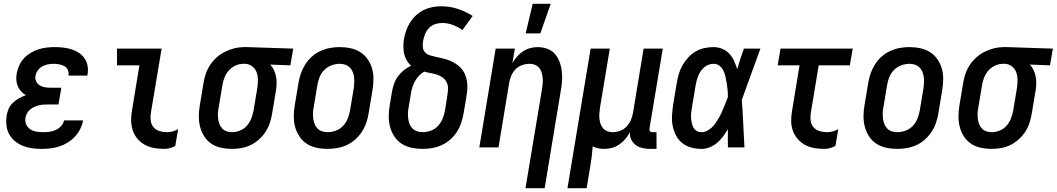

<svg xmlns="http://www.w3.org/2000/svg" viewBox="-20 -776 5564 1011"><path d="M199 8Q173 8 148 4.5Q123 1 100.5 -8Q78 -17 59 -32.5Q40 -48 28.5 -69Q17 -90 14 -115.5Q11 -141 15 -167Q18 -185 25.5 -203Q33 -221 48 -235Q63 -249 80.5 -258.5Q98 -268 116 -275Q102 -283 91 -295Q80 -307 73.5 -322.5Q67 -338 66 -355.5Q65 -373 68 -390Q72 -411 81.5 -432Q91 -453 106.5 -469.5Q122 -486 142 -498Q162 -510 183 -516.5Q204 -523 225.5 -525.5Q247 -528 268 -528Q291 -528 313 -525.5Q335 -523 356 -516.5Q377 -510 395 -498Q413 -486 425 -469Q437 -452 441 -430Q445 -408 441 -385L440 -378H340L341 -381Q343 -396 336.5 -409Q330 -422 317.5 -428.5Q305 -435 290.5 -437.5Q276 -440 262 -440Q247 -440 231.5 -437Q216 -434 202 -426Q188 -418 178.5 -404.5Q169 -391 167 -376Q164 -361 170.5 -347.5Q177 -334 189 -326.5Q201 -319 216 -316.5Q231 -314 246 -314H303L288 -226H231Q219 -226 207 -225Q195 -224 183 -221Q171 -218 159.5 -212.5Q148 -207 138 -198.5Q128 -190 122 -178.5Q116 -167 114 -155Q111 -137 118 -121Q125 -105 139 -95.5Q153 -86 171 -83Q189 -80 207 -80Q223 -80 240 -82Q257 -84 272.5 -91Q288 -98 301 -111.5Q314 -125 317 -142H417V-140Q413 -118 402 -96Q391 -74 374 -56Q357 -38 336 -25Q315 -12 291.5 -4.5Q268 3 245 5.5Q222 8 199 8Z M845 8Q818 8 792 3.5Q766 -1 743.5 -13Q721 -25 704.5 -44.5Q688 -64 679.5 -88.5Q671 -113 670.5 -140Q670 -167 675 -194L714 -432H596V-520H831L774 -179Q771 -159 774 -139Q777 -119 789.5 -105Q802 -91 821 -85.5Q840 -80 860 -80Q875 -80 889.5 -84Q904 -88 918 -96L903 -8Q890 0 875 4Q860 8 845 8Z M1201 8Q1172 8 1144 2Q1116 -4 1093.5 -19Q1071 -34 1056 -57Q1041 -80 1034 -107Q1027 -134 1027 -163Q1027 -192 1032 -221L1052 -341Q1056 -366 1064.5 -390Q1073 -414 1088 -436Q1103 -458 1123 -475.5Q1143 -493 1167 -504.5Q1191 -516 1215.5 -522Q1240 -528 1265 -528H1281L1524 -520L1509 -432L1403 -436Q1415 -423 1422.5 -407Q1430 -391 1433.5 -373Q1437 -355 1436.5 -336Q1436 -317 1433 -299L1413 -179Q1409 -154 1401 -129.5Q1393 -105 1379 -83Q1365 -61 1344.5 -42.5Q1324 -24 1300.5 -12.5Q1277 -1 1251.5 3.5Q1226 8 1201 8ZM1202 -80Q1223 -80 1244 -88.5Q1265 -97 1280 -114Q1295 -131 1303 -151.5Q1311 -172 1315 -193L1335 -313Q1338 -334 1338 -355Q1338 -376 1331.5 -394.5Q1325 -413 1309.5 -425.5Q1294 -438 1274 -440H1260Q1240 -440 1219.5 -430.5Q1199 -421 1184.5 -404.5Q1170 -388 1162 -367.5Q1154 -347 1151 -327L1131 -207Q1128 -192 1127.5 -177.5Q1127 -163 1129 -149Q1131 -135 1136 -122Q1141 -109 1150.5 -99Q1160 -89 1173.5 -84.5Q1187 -80 1202 -80Z M1705 8Q1675 8 1647 2Q1619 -4 1596 -18.5Q1573 -33 1557.5 -56Q1542 -79 1534.5 -106Q1527 -133 1527 -162.5Q1527 -192 1532 -221L1552 -341Q1556 -366 1565 -391Q1574 -416 1588.5 -438.5Q1603 -461 1623.5 -479Q1644 -497 1668.5 -508Q1693 -519 1718 -523.5Q1743 -528 1768 -528Q1798 -528 1826 -522Q1854 -516 1877 -501.5Q1900 -487 1916 -464Q1932 -441 1939.5 -414Q1947 -387 1946.5 -357.5Q1946 -328 1941 -299L1921 -179Q1917 -154 1908.5 -129Q1900 -104 1885 -81.5Q1870 -59 1850 -41Q1830 -23 1805.5 -12Q1781 -1 1755.5 3.5Q1730 8 1705 8ZM1705 -80Q1727 -80 1748.5 -88Q1770 -96 1786 -112.5Q1802 -129 1810.5 -150.5Q1819 -172 1823 -193L1843 -313Q1845 -328 1845.5 -343Q1846 -358 1844 -372Q1842 -386 1836.5 -399Q1831 -412 1821 -421.5Q1811 -431 1797.5 -435.5Q1784 -440 1769 -440Q1747 -440 1725.5 -432Q1704 -424 1687.5 -407.5Q1671 -391 1662.5 -369.5Q1654 -348 1651 -327L1631 -207Q1628 -192 1628 -177Q1628 -162 1630 -148Q1632 -134 1637.5 -121Q1643 -108 1652.5 -98.5Q1662 -89 1676 -84.5Q1690 -80 1705 -80Z M2205 8Q2176 8 2147.5 2Q2119 -4 2096 -18.5Q2073 -33 2057.5 -56Q2042 -79 2034.5 -106Q2027 -133 2027 -162.5Q2027 -192 2032 -221L2045 -298Q2049 -319 2056.5 -339Q2064 -359 2077 -376Q2090 -393 2107.5 -407Q2125 -421 2145 -430Q2131 -442 2121.5 -458.5Q2112 -475 2108 -493Q2104 -511 2104 -531Q2104 -551 2107 -570Q2111 -593 2119 -615.5Q2127 -638 2140 -658.5Q2153 -679 2171.5 -696Q2190 -713 2211.5 -723.5Q2233 -734 2256.5 -738.5Q2280 -743 2303 -743Q2349 -743 2391 -729Q2433 -715 2469 -692L2415 -618Q2392 -634 2365 -644.5Q2338 -655 2308 -655Q2290 -655 2271.5 -649Q2253 -643 2239.5 -629Q2226 -615 2218.5 -597Q2211 -579 2208 -561Q2205 -544 2206.5 -527.5Q2208 -511 2218.5 -500Q2229 -489 2244.5 -484.5Q2260 -480 2275.5 -476.5Q2291 -473 2307 -469.5Q2323 -466 2337.5 -461Q2352 -456 2366 -448.5Q2380 -441 2392 -431.5Q2404 -422 2413.5 -410Q2423 -398 2429 -383.5Q2435 -369 2438 -353.5Q2441 -338 2441 -321.5Q2441 -305 2439 -288.5Q2437 -272 2434 -255L2421 -179Q2417 -154 2408.5 -129Q2400 -104 2386 -82Q2372 -60 2351 -41.5Q2330 -23 2306 -12Q2282 -1 2256 3.5Q2230 8 2205 8ZM2206 -80Q2227 -80 2249 -88Q2271 -96 2286.5 -113Q2302 -130 2310.5 -151Q2319 -172 2323 -193L2335 -270Q2338 -288 2339 -306.5Q2340 -325 2333 -340.5Q2326 -356 2312.5 -366.5Q2299 -377 2282.5 -382.5Q2266 -388 2248.5 -391Q2231 -394 2214 -399Q2198 -390 2186 -377Q2174 -364 2165.5 -348.5Q2157 -333 2151.5 -316.5Q2146 -300 2144 -284L2131 -207Q2128 -192 2128 -177Q2128 -162 2130 -148Q2132 -134 2137.5 -121Q2143 -108 2153 -98.5Q2163 -89 2177 -84.5Q2191 -80 2206 -80Z M2747 215 2835 -313Q2837 -327 2838 -341.5Q2839 -356 2837 -370Q2835 -384 2831 -397Q2827 -410 2818 -420Q2809 -430 2796 -435Q2783 -440 2768 -440Q2749 -440 2729 -433Q2709 -426 2694.5 -411Q2680 -396 2672 -377Q2664 -358 2661 -339L2605 0H2504L2590 -520H2691L2678 -443Q2688 -461 2702 -477.5Q2716 -494 2733.5 -505.5Q2751 -517 2771 -522.5Q2791 -528 2810 -528Q2837 -528 2861 -519.5Q2885 -511 2901 -493Q2917 -475 2926 -451.5Q2935 -428 2938 -402.5Q2941 -377 2939.5 -351Q2938 -325 2933 -299L2848 215ZM2748 -600 2785 -756H2880L2825 -600Z M2968 215 3090 -520H3191L3139 -207Q3137 -193 3136 -178.5Q3135 -164 3136.5 -150Q3138 -136 3142.5 -123Q3147 -110 3156 -100Q3165 -90 3178 -85Q3191 -80 3206 -80Q3225 -80 3244.5 -87Q3264 -94 3278.5 -109Q3293 -124 3301.5 -143Q3310 -162 3313 -181L3369 -520H3470L3400 -100Q3400 -96 3400 -92Q3400 -88 3402.5 -85Q3405 -82 3409 -81Q3413 -80 3418 -80H3437V8H3403Q3382 8 3362.5 3.5Q3343 -1 3328 -12Q3313 -23 3304 -41Q3295 -59 3297 -80Q3287 -61 3273 -44.5Q3259 -28 3241 -15.5Q3223 -3 3203 2.5Q3183 8 3163 8Q3146 8 3130 5Q3114 2 3101 -5Q3099 23 3095.5 51Q3092 79 3087 107L3069 215Z M3675 8Q3646 8 3620 1Q3594 -6 3573.5 -22Q3553 -38 3540.5 -61.5Q3528 -85 3522.5 -111Q3517 -137 3518.5 -165Q3520 -193 3524 -221L3544 -341Q3548 -365 3555 -388.5Q3562 -412 3574.5 -433.5Q3587 -455 3604.5 -474Q3622 -493 3644 -505.5Q3666 -518 3690 -523Q3714 -528 3738 -528Q3762 -528 3784 -518.5Q3806 -509 3821 -492.5Q3836 -476 3845.5 -455Q3855 -434 3862 -412Q3870 -439 3878.5 -466Q3887 -493 3897 -520H3984Q3959 -453 3935 -385Q3911 -317 3886 -250Q3891 -188 3893.5 -125.5Q3896 -63 3900 0H3813Q3813 -24 3812.5 -47.5Q3812 -71 3813 -95Q3801 -76 3787.5 -57.5Q3774 -39 3756 -24Q3738 -9 3717 -0.5Q3696 8 3675 8ZM3675 -80Q3689 -80 3703 -87Q3717 -94 3728.5 -105Q3740 -116 3748.5 -129Q3757 -142 3765 -155Q3773 -168 3779 -182Q3785 -196 3791 -210Q3797 -224 3802.5 -238Q3808 -252 3813 -266Q3813 -284 3811.5 -301.5Q3810 -319 3807 -336Q3804 -353 3800.5 -370Q3797 -387 3790 -402.5Q3783 -418 3769.5 -429Q3756 -440 3738 -440Q3725 -440 3712 -435.5Q3699 -431 3688.5 -422Q3678 -413 3670 -401.5Q3662 -390 3657 -377.5Q3652 -365 3648.5 -352.5Q3645 -340 3643 -327L3623 -207Q3621 -194 3619.5 -180Q3618 -166 3619 -153Q3620 -140 3623 -127Q3626 -114 3632 -103Q3638 -92 3649.5 -86Q3661 -80 3675 -80Z M4321 8Q4293 8 4267 3.5Q4241 -1 4219 -13Q4197 -25 4180 -44.5Q4163 -64 4154.5 -88.5Q4146 -113 4146 -140Q4146 -167 4151 -194L4190 -432H4075L4090 -520H4470L4455 -432H4291L4249 -179Q4246 -159 4249 -139Q4252 -119 4264.5 -105Q4277 -91 4296 -85.5Q4315 -80 4336 -80Q4350 -80 4364.5 -84Q4379 -88 4394 -96L4379 -8Q4365 0 4350 4Q4335 8 4321 8Z M4705 8Q4675 8 4647 2Q4619 -4 4596 -18.5Q4573 -33 4557.5 -56Q4542 -79 4534.5 -106Q4527 -133 4527 -162.5Q4527 -192 4532 -221L4552 -341Q4556 -366 4565 -391Q4574 -416 4588.5 -438.5Q4603 -461 4623.5 -479Q4644 -497 4668.5 -508Q4693 -519 4718 -523.5Q4743 -528 4768 -528Q4798 -528 4826 -522Q4854 -516 4877 -501.5Q4900 -487 4916 -464Q4932 -441 4939.5 -414Q4947 -387 4946.5 -357.5Q4946 -328 4941 -299L4921 -179Q4917 -154 4908.5 -129Q4900 -104 4885 -81.5Q4870 -59 4850 -41Q4830 -23 4805.5 -12Q4781 -1 4755.5 3.5Q4730 8 4705 8ZM4705 -80Q4727 -80 4748.5 -88Q4770 -96 4786 -112.5Q4802 -129 4810.5 -150.5Q4819 -172 4823 -193L4843 -313Q4845 -328 4845.5 -343Q4846 -358 4844 -372Q4842 -386 4836.5 -399Q4831 -412 4821 -421.5Q4811 -431 4797.5 -435.5Q4784 -440 4769 -440Q4747 -440 4725.5 -432Q4704 -424 4687.5 -407.5Q4671 -391 4662.5 -369.5Q4654 -348 4651 -327L4631 -207Q4628 -192 4628 -177Q4628 -162 4630 -148Q4632 -134 4637.5 -121Q4643 -108 4652.5 -98.5Q4662 -89 4676 -84.5Q4690 -80 4705 -80Z M5201 8Q5172 8 5144 2Q5116 -4 5093.5 -19Q5071 -34 5056 -57Q5041 -80 5034 -107Q5027 -134 5027 -163Q5027 -192 5032 -221L5052 -341Q5056 -366 5064.5 -390Q5073 -414 5088 -436Q5103 -458 5123 -475.5Q5143 -493 5167 -504.5Q5191 -516 5215.5 -522Q5240 -528 5265 -528H5281L5524 -520L5509 -432L5403 -436Q5415 -423 5422.5 -407Q5430 -391 5433.5 -373Q5437 -355 5436.5 -336Q5436 -317 5433 -299L5413 -179Q5409 -154 5401 -129.5Q5393 -105 5379 -83Q5365 -61 5344.5 -42.5Q5324 -24 5300.5 -12.5Q5277 -1 5251.5 3.5Q5226 8 5201 8ZM5202 -80Q5223 -80 5244 -88.5Q5265 -97 5280 -114Q5295 -131 5303 -151.5Q5311 -172 5315 -193L5335 -313Q5338 -334 5338 -355Q5338 -376 5331.5 -394.5Q5325 -413 5309.5 -425.5Q5294 -438 5274 -440H5260Q5240 -440 5219.5 -430.5Q5199 -421 5184.5 -404.5Q5170 -388 5162 -367.5Q5154 -347 5151 -327L5131 -207Q5128 -192 5127.5 -177.5Q5127 -163 5129 -149Q5131 -135 5136 -122Q5141 -109 5150.5 -99Q5160 -89 5173.5 -84.5Q5187 -80 5202 -80Z"/></svg>

Font: Iosevka Semibold Oblique
Style: Regular
Weight: 600
Italic angle: -9°
Monospace: yes
Designer: Belleve Invis
Foundry: Belleve Invis
Version: Version 32.5.0; ttfautohint (v1.8.4)